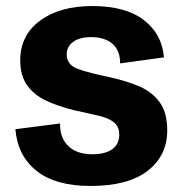

<svg xmlns="http://www.w3.org/2000/svg" viewBox="-20 -606 607 636"><path d="M280 10Q163 10 100.5 -40.5Q38 -91 31 -178L179 -197Q178 -150 206 -122.5Q234 -95 286 -95Q328 -95 351.5 -111.5Q375 -128 375 -160Q375 -188 356 -202Q337 -216 303.5 -223.5Q270 -231 225 -241Q172 -254 132 -273Q92 -292 69.5 -324Q47 -356 47 -406Q47 -489 112.5 -537.5Q178 -586 286 -586Q396 -586 456.5 -539.5Q517 -493 523 -416L378 -396Q378 -439 352.5 -461Q327 -483 282 -483Q243 -483 222 -467Q201 -451 201 -426Q201 -391 238.5 -377.5Q276 -364 349 -349Q398 -338 440 -320.5Q482 -303 508 -268.5Q534 -234 534 -174Q534 -91 469.5 -40.5Q405 10 280 10Z"/></svg>

Font: BDO Grotesk
Style: Bold
Weight: 700
Designer: Deni Anggara
Foundry: Lokal Container
Version: Version 2.000